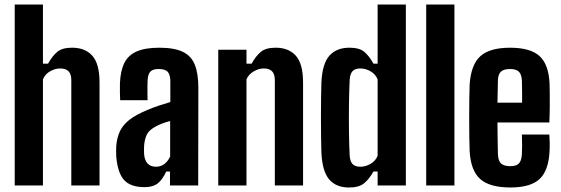

<svg xmlns="http://www.w3.org/2000/svg" viewBox="-20 -820 2482 849"><path d="M45.1 0V-800H169.9V-538.5H192.5Q211.6 -572.9 233.5 -591Q255.3 -609.1 298.6 -609.1Q356.4 -609.1 388.2 -573.6Q420.1 -538.1 420.1 -455.2V0H295.3V-465.6Q295.3 -492.5 283 -504.9Q270.7 -517.3 246.1 -517.3Q223.6 -517.3 201.4 -504.7Q179.2 -492.1 169.9 -468.9V0Z M619 7.5Q557.9 7.5 529.1 -23.6Q500.3 -54.7 494.1 -127.2Q493.6 -137.4 493.5 -150.4Q493.4 -163.4 493.9 -173.3Q497 -212.5 511 -241.1Q525.1 -269.7 554.4 -291.9Q583.6 -314 632.6 -334Q657.9 -344.8 682.4 -353Q707 -361.1 733.2 -368.7V-460.9Q733.2 -487.6 722.6 -501.2Q712 -514.8 681.6 -514.8Q655.9 -514.8 645.1 -503.6Q634.2 -492.4 632.7 -464.9Q632.2 -456.5 632 -439.6Q631.7 -422.7 632 -405.2Q632.2 -387.7 632.7 -377H511.3Q510.8 -386.8 510.3 -410.2Q509.8 -433.6 510.3 -451.2Q512.5 -506.3 529.7 -541.2Q546.9 -576.1 584.4 -592.5Q621.9 -609 685.1 -609Q750.9 -609 788.4 -590.8Q825.9 -572.7 841.5 -533.6Q857.1 -494.5 857.1 -431.9L856.4 0H731.7V-61.6H715Q699.2 -26.5 678 -9.5Q656.8 7.5 619 7.5ZM669.6 -82.7Q690.9 -82.7 706.9 -94.9Q722.9 -107 732.4 -128.1V-285.1Q714.7 -280.5 697.5 -274Q680.3 -267.5 664.1 -258.1Q637.3 -243.4 627.9 -221.9Q618.6 -200.4 617.1 -173.3Q616.7 -163.9 616.7 -154.9Q616.8 -145.9 617.3 -136.9Q619.8 -110.6 633.1 -96.6Q646.3 -82.7 669.6 -82.7Z M945.1 0V-600H1069.9V-538.5H1092.5Q1111.4 -572.4 1133.5 -590.8Q1155.7 -609.1 1198.6 -609.1Q1256.4 -609.1 1288.2 -573.6Q1319.9 -538.1 1320.1 -455.2V0H1195.3V-465.6Q1195.1 -492.5 1182.9 -504.9Q1170.7 -517.3 1146.1 -517.3Q1124.3 -517.3 1101.8 -504.3Q1079.2 -491.3 1069.9 -468.9V0Z M1523.6 9.1Q1466 9.1 1435.5 -26.7Q1405 -62.6 1401.2 -144.9Q1400.2 -174.2 1399.7 -214.6Q1399.2 -254.9 1399.2 -298.7Q1399.2 -342.5 1399.7 -383.5Q1400.2 -424.5 1401.2 -455.2Q1405 -538.1 1436.4 -573.6Q1467.9 -609.1 1525.4 -609.1Q1569 -609.1 1590.6 -591Q1612.3 -572.9 1631.5 -538.5H1649.8V-800H1774.6V0H1649.8V-61.5H1631.2Q1612.2 -27.6 1589.7 -9.2Q1567.2 9.1 1523.6 9.1ZM1573.6 -82.7Q1596.4 -82.7 1618.5 -95.4Q1640.5 -108 1649.8 -131.1V-468.9Q1640.5 -492.1 1618.5 -504.7Q1596.6 -517.3 1573.7 -517.3Q1549.7 -517.3 1538.6 -504.9Q1527.4 -492.5 1526.1 -465.6Q1523.8 -414.6 1523.1 -354.9Q1522.4 -295.2 1523.1 -237.4Q1523.8 -179.6 1526.1 -134.4Q1527.4 -107.7 1538.4 -95.2Q1549.4 -82.7 1573.6 -82.7Z M1864.6 0V-800H1989.4V0Z M2237 9Q2145 9 2103.2 -28.5Q2061.5 -66 2056.7 -152Q2055.7 -176.1 2055.2 -214.8Q2054.7 -253.6 2054.7 -297.5Q2054.7 -341.3 2055.2 -381.1Q2055.7 -420.9 2056.7 -446.3Q2062.6 -534 2104 -571.5Q2145.4 -609 2235.6 -609Q2325.1 -609 2365.5 -572.3Q2406 -535.6 2410.1 -451.2Q2410.6 -438.8 2410.9 -410.4Q2411.2 -382 2411 -346.8Q2410.7 -311.5 2409.1 -278.4H2179.7Q2179.7 -243.6 2180.4 -208.7Q2181.2 -173.8 2181.7 -139.1Q2182.7 -109.4 2195.4 -97.3Q2208.1 -85.2 2236.8 -85.2Q2263.1 -85.2 2274.6 -97.3Q2286.2 -109.4 2287.7 -139.1Q2288.7 -153 2288.7 -175.4Q2288.7 -197.8 2287.7 -225H2409.1Q2410.2 -214.7 2410.7 -192.1Q2411.1 -169.5 2410.1 -152Q2406 -66 2366.1 -28.5Q2326.2 9 2237 9ZM2179.7 -365.9H2288.7Q2288.8 -388 2288.7 -408.4Q2288.5 -428.9 2288.2 -444Q2287.9 -459 2287.7 -464.9Q2286.2 -491.6 2274.2 -503.2Q2262.2 -514.8 2235.6 -514.8Q2207.4 -514.8 2195 -503.2Q2182.7 -491.6 2181.7 -464.9Q2181.2 -439.4 2180.8 -414.9Q2180.4 -390.4 2179.7 -365.9Z"/></svg>

Font: Big Shoulders Thin
Style: Regular
Weight: 100
Designer: Patric King
Foundry: XO Type Co
Version: Version 2.002